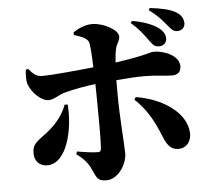

<svg xmlns="http://www.w3.org/2000/svg" viewBox="-58 -888 1117 1013"><g transform="rotate(-5 500.0 -381.0)"><path d="M665 -753C712 -714 741 -670 760 -644C775 -624 785 -618 805 -618C827 -618 844 -635 844 -656C844 -676 835 -693 815 -710C781 -736 732 -754 672 -764ZM280 -355C261 -305 231 -264 183 -224C123 -175 94 -168 94 -113C94 -71 122 -44 161 -44C267 -44 307 -228 296 -354ZM361 -717C397 -705 425 -696 436 -675C442 -664 446 -604 448 -538C363 -529 225 -516 179 -516C146 -516 132 -527 104 -560L92 -556C89 -537 87 -498 95 -477C113 -431 161 -386 198 -386C228 -386 253 -410 289 -419C333 -431 392 -442 451 -449L452 -383C453 -298 455 -161 450 -106C449 -93 444 -90 433 -90C407 -90 370 -95 324 -103L318 -89C354 -64 379 -34 390 -9C415 43 416 62 466 62C527 62 576 -14 576 -71C576 -117 563 -265 563 -383C563 -406 563 -433 563 -460C622 -465 675 -468 712 -468C779 -468 815 -459 858 -459C888 -459 906 -474 906 -504C906 -562 824 -592 775 -592C747 -592 742 -578 567 -553C569 -580 571 -605 576 -625C581 -652 598 -663 598 -689C598 -725 517 -766 461 -766C422 -766 384 -747 360 -731ZM649 -349C714 -287 745 -228 779 -145C793 -110 811 -70 858 -70C901 -70 927 -103 926 -148C921 -261 791 -341 657 -362ZM765 -813C819 -774 844 -739 862 -718C880 -697 889 -689 911 -690C937 -692 948 -714 947 -730C945 -754 935 -772 911 -787C880 -807 833 -816 772 -824Z"/></g></svg>

Font: Noto Serif KR Black
Style: Regular
Weight: 900
Version: Version 1.001;PS 1.001;hotconv 16.6.54;makeotf.lib2.5.65590